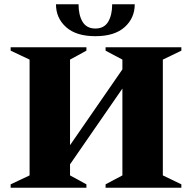

<svg xmlns="http://www.w3.org/2000/svg" viewBox="-20 -882 902 902"><path d="M30 0V-16L119 -58V-602L30 -644V-660H386V-644L309 -602V-200L555 -556V-602L476 -644V-660H832V-644L745 -602V-58L832 -16V0H476V-16L555 -58V-466L309 -110V-58L386 -16V0ZM428 -712Q338 -712 290.5 -754.5Q243 -797 243 -862H349Q349 -811 368 -779.5Q387 -748 428 -748Q469 -748 488 -779.5Q507 -811 507 -862H613Q613 -797 565.5 -754.5Q518 -712 428 -712Z"/></svg>

Font: Spectral ExtraBold
Style: Regular
Weight: 800
Designer: Jean-Baptiste Levee
Foundry: Production Type
Version: Version 2.001